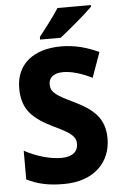

<svg xmlns="http://www.w3.org/2000/svg" viewBox="-62 -973 648 1026"><g transform="rotate(-5 262.5 -460.0)"><path d="M465 -921V-930H286C259 -886 212 -827 179 -784V-770H289C340 -809 428 -884 465 -921ZM492 -212C492 -317 436 -370 335 -419C237 -466 209 -484 209 -527C209 -561 233 -586 286 -586C333 -586 386 -569 441 -542L489 -676C432 -703 365 -724 287 -724C140 -724 45 -650 45 -520C45 -402 106 -353 206 -303C299 -259 327 -239 327 -197C327 -158 298 -130 238 -130C178 -130 104 -151 40 -186V-32C101 -2 157 10 239 10C405 10 492 -89 492 -212Z"/></g></svg>

Font: Noto Sans Lao Looped SemiCondensed ExtraBold
Style: Regular
Weight: 800
Width: 4
Designer: Mark Frömberg, Ben Mitchell
Foundry: The Fontpad Ltd
Version: Version 1.002